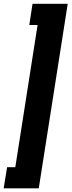

<svg xmlns="http://www.w3.org/2000/svg" viewBox="-76 -851 387 1039"><path d="M82.5 -715.8 100.1 -830.6H290.5L133.8 168H-56.2L-37.6 53.7H6.8L127.4 -715.8Z"/></svg>

Font: Roboto Condensed ExtraBold
Style: Italic
Weight: 800
Italic angle: -12°
Designer: Christian Robertson
Foundry: Google
Version: Version 3.008; 2023